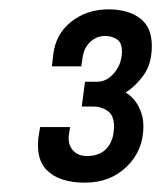

<svg xmlns="http://www.w3.org/2000/svg" viewBox="-20 -819 345 411"><path d="M162 -428Q107 -428 80.5 -454.5Q54 -481 64 -536L66 -547H130L128 -534Q124 -512 135 -498.5Q146 -485 166 -485Q194 -485 209 -502Q224 -519 224 -549Q224 -572 210.5 -581.5Q197 -591 180 -591H155L162 -644H188Q209 -644 225 -663.5Q241 -683 241 -709Q241 -728 230 -735Q219 -742 205 -742Q187 -742 173.5 -729.5Q160 -717 157 -697L154 -677H91L94 -702Q99 -746 132.5 -772.5Q166 -799 212 -799Q254 -799 279.5 -780Q305 -761 305 -721Q305 -683 288 -659Q271 -635 249 -621Q267 -610 277 -590.5Q287 -571 287 -549Q287 -497 251.5 -462.5Q216 -428 162 -428Z"/></svg>

Font: Archivo Narrow
Style: Italic
Weight: 400
Italic angle: -8°
Designer: Hector Gatti
Foundry: Omnibus-Type
Version: Version 3.002